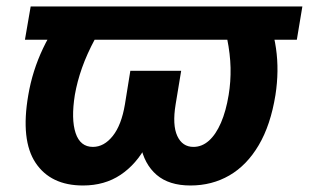

<svg xmlns="http://www.w3.org/2000/svg" viewBox="-20 -566 959 596"><path d="M918.6 -545.9 901.4 -442.6H57.4L75.2 -545.9ZM197.3 -545.9H337.5Q300.4 -492.3 275 -445.2Q249.7 -398.1 234.6 -355.4Q219.5 -312.6 212.3 -271.3Q200.4 -196.1 214.7 -153Q229 -110 268.4 -110Q303 -110 330.1 -144Q357.1 -178 367.8 -242.2L384.6 -346.3H495.3L479.9 -256.8Q466.9 -176.2 435.3 -116.2Q403.6 -56.2 354.1 -23.2Q304.6 9.8 237.7 9.8Q137.4 9.8 90.5 -60.5Q43.6 -130.9 67.8 -270.9Q80.6 -346.4 113.7 -416.1Q146.9 -485.8 197.3 -545.9ZM656.2 -545.9H796.1Q826.7 -485.8 836.7 -416.1Q846.8 -346.4 835 -270.9Q820 -177.7 783.1 -115.3Q746.2 -52.8 692.1 -21.5Q638.1 9.8 571.1 9.8Q504.7 9.8 466.2 -23.2Q427.7 -56.2 416 -116.2Q404.2 -176.2 417.2 -256.8L432.2 -346.3H542.4L525.2 -242.2Q514.6 -178 530.3 -144Q546 -110 580.5 -110Q607 -110 628.7 -129.4Q650.3 -148.8 666 -185.1Q681.6 -221.3 689.8 -271.3Q696.6 -312.6 695.7 -355.4Q694.7 -398.1 685.2 -445.2Q675.7 -492.3 656.2 -545.9Z"/></svg>

Font: Inter Tight
Style: Italic
Weight: 400
Italic angle: -9.39999°
Designer: Rasmus Andersson
Foundry: rsms
Version: Version 3.002